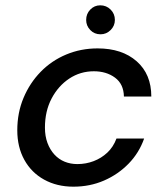

<svg xmlns="http://www.w3.org/2000/svg" viewBox="-20 -690 624 722"><path d="M256 12Q194 12 146 -14.5Q98 -41 71.5 -89Q45 -137 45 -200Q45 -266 68.5 -322Q92 -378 133 -420Q174 -462 229 -485Q284 -508 347 -508Q439 -508 494 -459.5Q549 -411 549 -327H446Q445 -374 412.5 -398Q380 -422 333 -422Q282 -422 240.5 -394.5Q199 -367 174 -319.5Q149 -272 149 -210Q149 -178 158.5 -152.5Q168 -127 184.5 -109Q201 -91 223 -82Q245 -73 271 -73Q303 -73 332 -84Q361 -95 383.5 -116Q406 -137 418 -169H522Q503 -115 463.5 -74.5Q424 -34 371 -11Q318 12 256 12ZM358 -561Q335 -561 319.5 -577Q304 -593 304 -615Q304 -638 319.5 -654Q335 -670 357 -670Q380 -670 396 -654Q412 -638 412 -615Q412 -593 396 -577Q380 -561 358 -561Z"/></svg>

Font: DM Sans 24pt Medium
Style: Italic
Weight: 500
Italic angle: -10°
Designer: Colophon Foundry, Jonny Pinhorn
Foundry: Colophon Foundry
Version: Version 4.004;gftools[0.9.30]